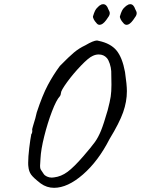

<svg xmlns="http://www.w3.org/2000/svg" viewBox="-20 -859 675 920"><path d="M116 -61Q115 -66 115 -79Q115 -107 120 -149Q125 -191 130 -216Q134 -220 134.5 -228Q135 -236 134 -238Q134 -241 139 -258Q151 -295 156 -320Q183 -402 209 -451Q235 -500 267 -543Q310 -587 334.5 -607.5Q359 -628 389 -642Q428 -665 445 -665Q448 -665 454 -663Q510 -651 538 -617.5Q566 -584 579 -514Q588 -453 588 -422Q588 -372 570 -321Q552 -270 505 -193Q451 -87 377.5 -23Q304 41 239 41Q204 41 175 20Q140 -7 129 -22.5Q118 -38 116 -61ZM379 -110Q418 -155 434.5 -178Q451 -201 464 -233Q477 -265 496 -331Q507 -373 510.5 -396.5Q514 -420 514 -453L513 -518Q512 -535 506 -553.5Q500 -572 492 -581Q477 -598 453 -598Q438 -598 424 -591Q405 -583 368 -544.5Q331 -506 301.5 -465.5Q272 -425 272 -413Q272 -412 271 -407Q270 -402 267 -398Q250 -380 229 -325Q208 -270 192 -206Q176 -142 174 -99L172 -65Q172 -56 173.5 -51Q175 -46 180 -39.5Q185 -33 189 -26Q194 -18 205 -13Q216 -8 228 -8Q235 -8 239 -9Q273 -13 303.5 -35.5Q334 -58 379 -110ZM426 -782Q435 -813 446 -822Q448 -824 452.5 -828.5Q457 -833 460 -834Q466 -839 474 -839Q491 -839 499 -815Q506 -803 506 -796Q506 -789 502 -782Q498 -775 489 -763Q472 -740 457 -740Q448 -740 441 -750Q434 -757 429 -767Q424 -777 426 -782ZM555 -782Q564 -813 575 -822Q577 -824 582 -828.5Q587 -833 590 -834Q596 -839 604 -839Q620 -839 628 -815Q635 -803 635 -796Q635 -789 631 -782Q627 -775 618 -763Q601 -740 587 -740Q577 -740 570 -750Q563 -757 558 -767Q553 -777 555 -782Z"/></svg>

Font: Caveat
Style: Regular
Weight: 400
Designer: Pablo Impallari
Foundry: Pablo Impallari
Version: Version 1.500; ttfautohint (v1.6)